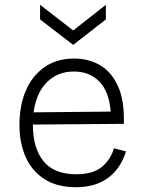

<svg xmlns="http://www.w3.org/2000/svg" viewBox="-20 -768 594 800"><path d="M296 12Q218 12 165.5 -21.5Q113 -55 87 -113.5Q61 -172 61 -248Q61 -328 87.5 -390Q114 -452 165 -488Q216 -524 289 -524Q350 -524 397.5 -496Q445 -468 472 -408Q499 -348 496 -252L117 -249V-248Q117 -151 161 -96.5Q205 -42 298 -42Q366 -42 403 -71.5Q440 -101 455 -150L505 -137Q483 -66 430.5 -27Q378 12 296 12ZM288 -470Q220 -470 175.5 -425.5Q131 -381 120 -300L441 -303Q435 -386 394 -428Q353 -470 288 -470ZM147 -748 285 -641 421 -748V-687L285 -581L147 -687Z"/></svg>

Font: Bricolage Grotesque 10pt ExtraLight
Style: Regular
Weight: 200
Designer: Mathieu Triay
Foundry: Atelier Triay
Version: Version 1.000; ttfautohint (v1.8.4.7-5d5b);gftools[0.9.32]